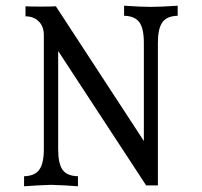

<svg xmlns="http://www.w3.org/2000/svg" viewBox="-20 -647 704 670"><path d="M600 -592Q562 -591 546.5 -569Q531 -547 531 -498V0H490L183 -469V-126Q183 -77 198 -55Q213 -33 252 -32V3L207 0Q163 -2 158 -2Q155 -2 111 0L64 3V-32Q102 -33 117.5 -55.5Q133 -78 133 -126V-524Q133 -555 115 -572.5Q97 -590 69 -590V-625Q87 -624 122 -624Q157 -624 175 -625L482 -155V-498Q482 -547 466.5 -569Q451 -591 413 -592V-627L467 -624L506 -623L546 -624L600 -627Z"/></svg>

Font: Gupter
Style: Regular
Weight: 400
Designer: Octavio Pardo
Version: Version 1.000